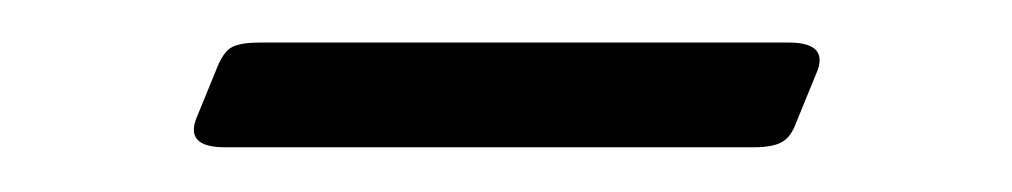

<svg xmlns="http://www.w3.org/2000/svg" viewBox="-20 -326 464 88"><path d="M341.5 -306.5Q360.5 -306.5 354 -292L345 -270Q342.5 -263 338.2 -260.8Q334 -258.5 325.5 -258.5H83Q64 -258.5 70.5 -273L79.5 -295Q82.5 -302.5 86.5 -304.5Q90.5 -306.5 99 -306.5Z"/></svg>

Font: Fraunces ExtraLight
Style: Regular
Weight: 250
Version: Version 1.000;[b76b70a41]